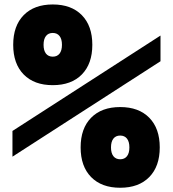

<svg xmlns="http://www.w3.org/2000/svg" viewBox="-20 -839 790 877"><path d="M36.9 -240.8 713.1 -676.6V-559.2L36.9 -123.4ZM348.3 -165.7Q348.3 -252.4 396.2 -301.2Q444.1 -350 529 -350Q613.9 -350 661.8 -301.2Q709.7 -252.4 709.7 -165.7Q709.7 -79 661.8 -30.2Q613.9 18.6 529 18.6Q444.1 18.6 396.2 -30.2Q348.3 -79 348.3 -165.7ZM571 -165.7Q571 -191.9 560 -205.9Q548.9 -219.8 528.9 -219.8Q508.9 -219.8 497.9 -205.8Q487 -191.8 487 -165.6Q487 -139.5 498 -125.5Q509.1 -111.5 529.1 -111.5Q549.1 -111.5 560.1 -125.6Q571 -139.6 571 -165.7ZM401.7 -634.3Q401.7 -547.6 353.8 -498.8Q305.9 -450 221 -450Q136.1 -450 88.2 -498.8Q40.3 -547.6 40.3 -634.3Q40.3 -721 88.2 -769.8Q136.1 -818.6 221 -818.6Q305.9 -818.6 353.8 -769.8Q401.7 -721 401.7 -634.3ZM179 -634.3Q179 -608.1 190 -594.1Q201.1 -580.2 221.1 -580.2Q241.1 -580.2 252.1 -594.2Q263 -608.2 263 -634.4Q263 -660.5 252 -674.5Q240.9 -688.5 220.9 -688.5Q200.9 -688.5 189.9 -674.4Q179 -660.4 179 -634.3Z"/></svg>

Font: Martian Mono Custom sWd Rg
Style: Regular
Weight: 400
Width: 6
Monospace: yes
Designer: Alex Havermale
Foundry: Evil Martians
Version: Version 1.000